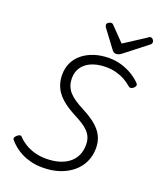

<svg xmlns="http://www.w3.org/2000/svg" viewBox="-200 -1251 1141 1388"><g transform="rotate(20 370.0 -557.5)"><path d="M301 19Q251 19 210.5 9Q170 -1 137.5 -17.5Q105 -34 80 -54.5Q55 -75 37 -96Q29 -107 33 -115.5Q37 -124 47 -133Q59 -143 68 -144.5Q77 -146 85 -136Q107 -113 138.5 -93.5Q170 -74 211 -62Q252 -50 302 -50Q355 -50 398.5 -62.5Q442 -75 474 -99.5Q506 -124 523 -160Q540 -196 540 -243Q540 -275 530 -299.5Q520 -324 500.5 -344Q481 -364 454 -381Q427 -398 392 -416Q361 -432 333 -450Q305 -468 281.5 -489Q258 -510 241 -535Q224 -560 214 -591.5Q204 -623 204 -661Q204 -712 223.5 -753.5Q243 -795 280.5 -825.5Q318 -856 369.5 -873Q421 -890 485 -890Q535 -890 581 -876Q627 -862 664.5 -839Q702 -816 728 -789Q738 -779 736 -769.5Q734 -760 723 -750Q713 -741 703 -740Q693 -739 685 -746Q660 -768 630.5 -784.5Q601 -801 564.5 -811Q528 -821 485 -821Q439 -821 401.5 -810.5Q364 -800 336.5 -779.5Q309 -759 294 -729.5Q279 -700 279 -662Q279 -629 288.5 -603.5Q298 -578 316.5 -557Q335 -536 364 -516.5Q393 -497 432 -477Q475 -455 509 -431Q543 -407 567 -379.5Q591 -352 603.5 -318.5Q616 -285 616 -244Q616 -186 593 -137.5Q570 -89 527.5 -54Q485 -19 427.5 0Q370 19 301 19ZM714 -1134Q724 -1134 732 -1124.5Q740 -1115 740 -1106Q740 -1098 737.5 -1093.5Q735 -1089 730 -1085L561 -953Q549 -944 539 -939.5Q529 -935 517 -935Q507 -935 499 -940.5Q491 -946 484 -956L384 -1090Q380 -1097 379 -1101.5Q378 -1106 378 -1109Q378 -1120 390 -1127Q402 -1134 410 -1134Q419 -1134 423 -1130Q427 -1126 432 -1121L531 -1019L689 -1121Q696 -1126 701 -1130Q706 -1134 714 -1134Z"/></g></svg>

Font: Playwrite DK Loopet Light
Style: Regular
Weight: 300
Version: Version 1.003